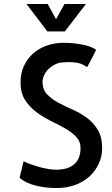

<svg xmlns="http://www.w3.org/2000/svg" viewBox="-20 -948 569 972"><path d="M497.1 -197.3Q497.1 -158.2 481 -121.6Q464.8 -85 435.5 -57.1Q406.2 -29.3 363.3 -12.7Q320.3 3.9 265.6 3.9Q242.2 3.9 217.3 1.5Q192.4 -1 167 -6.8Q141.6 -12.7 118.7 -22.9Q95.7 -33.2 79.1 -47.9L99.6 -131.8Q113.3 -124 134.3 -116.7Q155.3 -109.4 177.7 -103Q200.2 -96.7 222.7 -92.8Q245.1 -88.9 264.6 -88.9Q324.2 -88.9 356 -116.7Q387.7 -144.5 387.7 -199.2Q387.7 -232.4 365.2 -255.9Q342.8 -279.3 309.1 -298.3Q275.4 -317.4 236.3 -336.4Q197.3 -355.5 163.1 -381.3Q128.9 -407.2 106.4 -442.4Q84 -477.5 84 -530.3Q84 -578.1 101.6 -615.2Q119.1 -652.3 148.9 -678.2Q178.7 -704.1 218.3 -717.8Q257.8 -731.4 301.8 -731.4Q346.7 -731.4 392.6 -723.1Q438.5 -714.8 466.8 -696.3Q460.9 -683.6 453.1 -668.5Q445.3 -653.3 438.5 -640.1Q431.6 -627 426.8 -618.2Q421.9 -609.4 420.9 -608.4Q415 -611.3 407.7 -616.2Q400.4 -621.1 386.7 -626Q373 -630.9 350.6 -632.8Q328.1 -634.8 293 -631.8Q273.4 -629.9 255.9 -620.6Q238.3 -611.3 224.6 -597.7Q210.9 -584 203.1 -566.9Q195.3 -549.8 195.3 -534.2Q195.3 -495.1 217.8 -471.2Q240.2 -447.3 273.4 -429.2Q306.6 -411.1 345.7 -394Q384.8 -377 418.5 -352.5Q452.1 -328.1 474.6 -291.5Q497.1 -254.9 497.1 -197.3ZM221.7 -927.7 263.7 -850.6 306.6 -927.7H415L308.6 -789.1H219.7L114.3 -927.7Z"/></svg>

Font: Allerta
Style: Regular
Weight: 400
Designer: Matt McInerney
Foundry: Matt McInerney
Version: Version 1.0